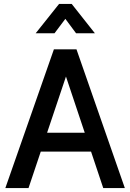

<svg xmlns="http://www.w3.org/2000/svg" viewBox="-20 -949 657 969"><path d="M7 0 252 -700H359L124 0ZM149 -184V-279H470V-184ZM501 0 267 -700H366L610 0ZM160 -781 278 -929H342L459 -781H364L280 -894H340L255 -781Z"/></svg>

Font: Inclusive Sans Medium
Style: Regular
Weight: 500
Designer: Olivia King
Foundry: Olivia King
Version: Version 2.004